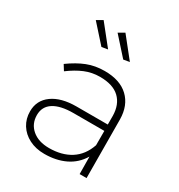

<svg xmlns="http://www.w3.org/2000/svg" viewBox="-176 -864 918 984"><g transform="rotate(30 283.0 -372.0)"><path d="M439 0 438 -103Q406 -50 352.5 -24.5Q299 1 230 1Q179 1 140 -19Q101 -39 79.5 -73.5Q58 -108 58 -152Q58 -217 110 -254.5Q162 -292 252 -292H437V-343Q436 -410 397 -447Q358 -484 281 -484Q234 -484 192 -466.5Q150 -449 106 -416L86 -448Q137 -485 184 -503.5Q231 -522 287 -522Q378 -522 427.5 -475Q477 -428 478 -346L480 0ZM438 -170V-255H256Q179 -255 138.5 -229Q98 -203 98 -153Q98 -101 135.5 -69Q173 -37 236 -37Q311 -37 363 -70Q415 -103 438 -170ZM151 -745 246 -626 210 -620 116 -725ZM280 -745 375 -626 339 -620 245 -725Z"/></g></svg>

Font: Argentum Sans ExtraLight
Style: Regular
Weight: 275
Designer: Julieta Ulanovsky (Modified by Cristiano Sobral)
Foundry: Julieta Ulanovsky
Version: Version 1.000; ttfautohint (v1.5.65-e2d9)